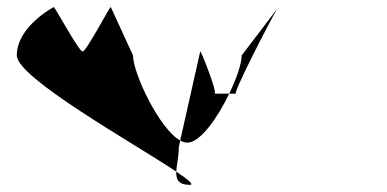

<svg xmlns="http://www.w3.org/2000/svg" viewBox="-20 -558 1083 537"><path d="M27 -403C27 -340 355 -157 473 -78C474 -97 480 -120 480 -146L484 -165C426 -197 352 -353 352 -403L290 -538C290 -546 222 -414 211 -414C200 -414 130 -546 130 -538C130 -538 27 -484 27 -403ZM473 -78C472 -56 479 -41 511 -41C524 -41 507 -55 473 -78ZM484 -165C491 -161 498 -159 504 -159C540 -159 589 -229 621 -296H580C590 -296 540 -422 540 -414ZM621 -296H640C630 -296 735 -499 755 -533L656 -403C656 -381 642 -339 621 -296ZM755 -533 758 -538C758 -538 757 -537 755 -533Z"/></svg>

Font: Ampere
Style: SC
Weight: 400
Version: Version 1